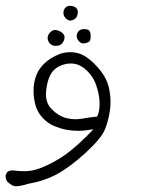

<svg xmlns="http://www.w3.org/2000/svg" viewBox="-41 -341 561 671"><path d="M345.2 15.1Q345.2 -8.8 339.8 -33.7Q331.1 -75.7 289.1 -117.7Q255.9 -150.9 226.6 -156.2Q214.8 -158.7 207.3 -158.7Q199.7 -158.7 195.3 -158.2Q180.7 -157.2 166.5 -151.9Q134.8 -139.6 111.8 -117.2Q95.2 -100.1 87.4 -81.5Q76.2 -55.7 76.2 -23.4Q76.2 -2 81.1 19Q87.4 50.3 112.3 75.2Q128.9 91.8 151.4 100.6Q189 116.2 232.9 116.2Q249 116.2 264.2 113.8L285.6 110.8Q267.6 129.4 264.6 132.3Q208 189 161.9 216.1Q115.7 243.2 83 252Q64.5 257.3 43.9 257.3Q23.4 257.3 3.4 254.4Q2.9 254.4 2 254.4Q-7.8 254.4 -16.1 260.7L-21.5 271.5Q-21.5 272 -21.5 272.9Q-21.5 286.1 -14.6 294.9Q2.9 310.1 13.7 310.1Q18.1 310.1 27.3 308.8Q36.6 307.6 57.6 301.3Q112.3 292 157.2 268.1Q202.1 244.1 257.8 193.4Q312.5 143.1 325.2 112.5Q337.9 82 343.3 43.9Q345.2 29.8 345.2 15.1ZM246.6 73.7Q237.3 75.2 231.4 75.4Q225.6 75.7 221.2 75.7Q207.5 75.7 190.9 71.8Q162.6 64 139.2 40Q119.6 20.5 119.6 -12.7Q119.6 -21.5 121.1 -30.8Q127.4 -76.2 147 -95.7Q165.5 -114.3 197.3 -118.7Q202.1 -119.1 207 -119.1Q234.4 -119.1 257.8 -98.6Q284.2 -75.7 295.4 -42.5Q307.1 -7.3 307.1 20Q307.1 47.4 300.3 62.5L298.3 66.4Q272 68.8 246.6 73.7ZM153.3 -180.7Q168.5 -180.7 175.3 -188.5Q184.6 -199.2 184.6 -210.4Q184.6 -218.8 178.2 -224.6Q170.4 -232.4 157.7 -235.4Q154.8 -236.3 152.3 -236.3Q142.6 -236.3 134 -227.5Q125.5 -218.8 125.5 -208.5Q125.5 -197.3 133.8 -188.5Q140.1 -182.6 147.9 -181.2Q150.9 -180.7 153.3 -180.7ZM270.5 -234.4Q267.1 -237.8 261.7 -238.5Q256.3 -239.3 252.4 -239.3Q240.7 -239.3 234.4 -232.9Q227.1 -225.6 227.1 -215.3Q227.1 -204.6 235.4 -196.3Q241.7 -189.9 248.5 -189Q261.7 -189.9 270.5 -195.3Q275.9 -199.2 275.9 -214.1Q275.9 -229 270.5 -234.4ZM231 -298.3Q231 -316.9 208.5 -320.3Q206.1 -320.8 203.6 -320.8Q194.3 -320.8 187.5 -314Q180.7 -307.1 180.7 -296.1Q180.7 -285.2 188.2 -277.6Q195.8 -270 203.6 -269Q227.5 -271 230.5 -293.5Q231 -295.9 231 -298.3Z"/></svg>

Font: Bakudai
Style: ExtraLight
Weight: 200
Version: Version 1.48